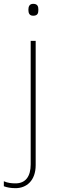

<svg xmlns="http://www.w3.org/2000/svg" viewBox="-70 -741 297 1001"><path d="M78 -690C78 -673 83 -659 103 -659C127 -659 130 -673 130 -690C130 -706 127 -721 103 -721C83 -721 78 -706 78 -690ZM11 240C68 240 116 201 116 120V-528H90V116C90 178 64 215 11 215C-9 215 -30 213 -50 204V230C-34 236 -14 240 11 240Z"/></svg>

Font: Noto Sans Arabic UI Th
Style: Regular
Weight: 100
Designer: Monotype Design Team, Nadine Chahine and Nizar Qandah
Foundry: Monotype Imaging Inc.
Version: Version 2.010